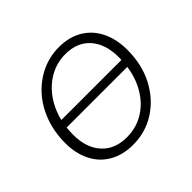

<svg xmlns="http://www.w3.org/2000/svg" viewBox="-135 -699 868 868"><g transform="rotate(-45 299.0 -265.0)"><path d="M519 -258H87V-299H519ZM262 10Q197 10 149 -17.5Q101 -45 75.5 -95.5Q50 -146 50 -212Q50 -283 72 -343Q94 -403 133.5 -447Q173 -491 225 -515.5Q277 -540 337 -540Q402 -540 449.5 -511.5Q497 -483 522 -431.5Q547 -380 547 -312Q547 -218 509 -145.5Q471 -73 406.5 -31.5Q342 10 262 10ZM266 -34Q332 -34 384 -69.5Q436 -105 466 -168.5Q496 -232 496 -317Q496 -400 453.5 -448.5Q411 -497 335 -497Q270 -497 217 -460.5Q164 -424 133 -360Q102 -296 102 -213Q102 -131 145.5 -82.5Q189 -34 266 -34Z"/></g></svg>

Font: Libre Franklin ExtraLight
Style: Italic
Weight: 250
Italic angle: -8°
Designer: Pablo Impallari, Rodrigo Fuenzalida, Nhung Nguyen
Foundry: Impallari Type
Version: Version 3.000